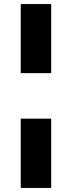

<svg xmlns="http://www.w3.org/2000/svg" viewBox="-20 -819 354 945"><path d="M232 106V-235H82V106ZM232 -459V-799H82V-459Z"/></svg>

Font: Radio Edit
Style: P3
Weight: 800
Version: Version 3.001;PS 003.001;hotconv 1.0.70;makeotf.lib2.5.58329